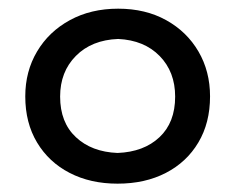

<svg xmlns="http://www.w3.org/2000/svg" viewBox="-20 -762 550 449"><path d="M254.9 -332.5Q191.4 -332.5 142.8 -357.7Q94.2 -382.8 66.7 -428.7Q39.1 -474.6 39.1 -536.6Q39.1 -595.2 66.7 -641.6Q94.2 -688 143.3 -714.8Q192.4 -741.7 256.3 -741.7Q320.3 -741.7 368.7 -714.8Q417 -688 444.1 -641.6Q471.2 -595.2 471.2 -536.6Q471.2 -474.6 443.8 -428.7Q416.5 -382.8 367.9 -357.7Q319.3 -332.5 254.9 -332.5ZM254.9 -404.3Q316.4 -406.7 353 -441.2Q389.6 -475.6 389.6 -536.1Q389.6 -593.8 353.5 -630.9Q317.4 -668 256.3 -670.9Q194.3 -668.5 157.5 -631.3Q120.6 -594.2 120.6 -536.1Q120.6 -475.6 157.5 -441.2Q194.3 -406.7 254.9 -404.3Z"/></svg>

Font: Pinar-DS2-FD Medium
Style: Regular
Weight: 500
Designer: Amin Abedi
Version: Version 3.000